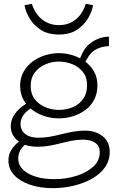

<svg xmlns="http://www.w3.org/2000/svg" viewBox="-20 -760 621 1001"><path d="M255 221Q189 221 136.5 203Q84 185 54 153Q24 121 24 77Q24 46 39 22Q54 -2 75 -18Q96 -34 114 -42L145 -27Q117 -16 96 8.5Q75 33 75 68Q75 99 98.5 123Q122 147 164.5 160.5Q207 174 263 174Q324 174 378 157Q432 140 466 109Q500 78 500 34Q500 0 475.5 -16Q451 -32 412 -32Q384 -32 355.5 -26.5Q327 -21 298 -13.5Q269 -6 239.5 -0.5Q210 5 177 5Q128 5 97 -10.5Q66 -26 51 -50Q36 -74 36 -100Q36 -131 51 -156Q66 -181 89.5 -200Q113 -219 139 -231L172 -214Q149 -202 129 -187Q109 -172 98 -154Q87 -136 87 -113Q87 -94 97 -77.5Q107 -61 128 -51.5Q149 -42 183 -42Q212 -42 242 -47.5Q272 -53 301.5 -60.5Q331 -68 361.5 -73.5Q392 -79 424 -79Q461 -79 490 -65.5Q519 -52 535.5 -28Q552 -4 552 32Q552 77 527.5 112Q503 147 460.5 171Q418 195 365 208Q312 221 255 221ZM286 -143Q249 -143 213.5 -154Q178 -165 149 -186.5Q120 -208 102.5 -239.5Q85 -271 85 -312Q85 -354 103 -386Q121 -418 150.5 -439.5Q180 -461 215.5 -472Q251 -483 286 -483Q323 -483 358.5 -472Q394 -461 423 -440Q452 -419 470 -387.5Q488 -356 488 -315Q488 -274 471.5 -241.5Q455 -209 426.5 -187.5Q398 -166 362 -154.5Q326 -143 286 -143ZM286 -187Q328 -187 361.5 -202Q395 -217 414.5 -245.5Q434 -274 434 -315Q434 -357 412.5 -384.5Q391 -412 357 -425.5Q323 -439 286 -439Q251 -439 217 -424.5Q183 -410 161.5 -382Q140 -354 140 -312Q140 -270 161.5 -242.5Q183 -215 216.5 -201Q250 -187 286 -187ZM416 -418 393 -442Q402 -471 415.5 -494Q429 -517 449 -533Q469 -549 493.5 -558.5Q518 -568 548 -569V-520Q499 -517 469 -495Q439 -473 416 -418ZM287 -580Q230 -580 192.5 -604.5Q155 -629 134 -664.5Q113 -700 108 -733L146 -740Q155 -711 173.5 -685.5Q192 -660 221 -644.5Q250 -629 287 -629Q325 -629 353.5 -644.5Q382 -660 400.5 -685.5Q419 -711 427 -740L465 -733Q460 -700 439 -664.5Q418 -629 381 -604.5Q344 -580 287 -580Z"/></svg>

Font: BioRhyme ExtraBold Light
Style: Regular
Weight: 300
Version: Version 1.600;gftools[0.9.33]